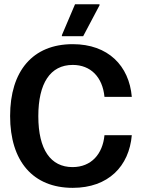

<svg xmlns="http://www.w3.org/2000/svg" viewBox="-20 -870 663 902"><path d="M370.8 -700 447.5 -845V-850H332.5L270.8 -705V-700ZM321.7 12.5C489.2 12.5 586.7 -89.2 599.2 -235H470.8C462.5 -146.7 409.2 -85 320.8 -85C218.3 -85 160 -166.7 160 -324.2C160 -478.3 215.8 -565 321.7 -565C405.8 -565 461.7 -508.3 470.8 -415H599.2C586.7 -560.8 488.3 -662.5 321.7 -662.5C133.3 -662.5 27.5 -535.8 27.5 -325C27.5 -112.5 135 12.5 321.7 12.5Z"/></svg>

Font: Familjen Grotesk SemiBold
Style: Regular
Weight: 600
Designer: Anders Wikstroem, Jonas Baeckman, Matilda Gysing, Kristian Moeller
Foundry: Familjen STHLM AB
Version: Version 2.000